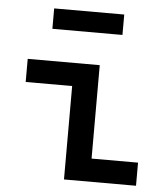

<svg xmlns="http://www.w3.org/2000/svg" viewBox="-51 -733 681 778"><g transform="rotate(5 290.0 -343.5)"><path d="M238 0V-380H49V-474H342V-94H531V0ZM138 -604V-687H423V-604Z"/></g></svg>

Font: Sometype Mono SemiBold
Style: Regular
Weight: 600
Designer: Ryoichi Tsunekawa
Foundry: Dharma Type
Version: Version 1.001